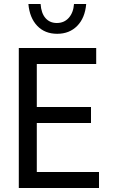

<svg xmlns="http://www.w3.org/2000/svg" viewBox="-20 -940 570 960"><path d="M74 -700H461V-620H164V-405H435V-325H164V-80H475V0H74ZM183 -920Q186 -874 207.5 -849.5Q229 -825 264 -825Q301 -825 324 -851Q347 -877 350 -920H411Q405 -850 366 -810.5Q327 -771 266 -771Q204 -771 166 -811Q128 -851 122 -920Z"/></svg>

Font: Moderustic
Style: Regular
Weight: 400
Designer: Tural Alisoy
Foundry: TAFT Foundry
Version: Version 2.120